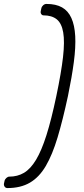

<svg xmlns="http://www.w3.org/2000/svg" viewBox="-89 -796 426 975"><path d="M-51 159Q-60 159 -65 152.5Q-70 146 -69 137L-66 123Q-64 114 -56.5 107.5Q-49 101 -42 101Q0 101 33 81.5Q66 62 94 15.5Q122 -31 147 -110Q172 -189 197 -308Q222 -427 231 -506Q240 -585 232 -631.5Q224 -678 199 -698Q174 -718 132 -718Q125 -718 120.5 -724.5Q116 -731 118 -740L121 -754Q123 -763 130.5 -769.5Q138 -776 147 -776Q195 -776 226 -758.5Q257 -741 273.5 -704.5Q290 -668 293 -612.5Q296 -557 286 -481Q276 -405 256 -308Q230 -187 203.5 -98.5Q177 -10 143.5 47Q110 104 63 131.5Q16 159 -51 159Z"/></svg>

Font: Rubik Light Light
Style: Italic
Weight: 300
Italic angle: -12°
Version: Version 2.104